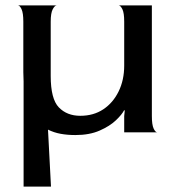

<svg xmlns="http://www.w3.org/2000/svg" viewBox="-20 -488 640 708"><path d="M67 200V-188Q66 -204 66 -222V-408Q66 -440 59.5 -454Q53 -468 46 -468H189Q182 -468 174.5 -454Q167 -440 167 -408V-208Q167 -123 197 -92Q227 -61 276 -61Q325 -61 361 -85Q397 -109 417.5 -151Q438 -193 438 -246V-408Q438 -440 431.5 -453.5Q425 -467 418 -468H540V-60Q540 -28 546.5 -14Q553 0 560 0H438V-60L440 -80L438 -82Q430 -66 407.5 -44.5Q385 -23 347.5 -6.5Q310 10 258 10Q229 10 204 5.5Q179 1 157 -10L168 200Z"/></svg>

Font: Red Rose
Style: Regular
Weight: 400
Designer: Jaikishan Patel
Version: Version 2.000; ttfautohint (v1.8.3)